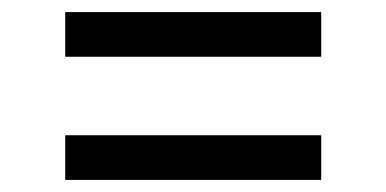

<svg xmlns="http://www.w3.org/2000/svg" viewBox="-20 -499 640 318"><path d="M512 -405H88V-479H512ZM88 -201V-275H512V-201Z"/></svg>

Font: Zed Mono Extended
Style: Regular
Weight: 400
Width: 7
Monospace: yes
Designer: Belleve Invis
Foundry: Belleve Invis
Version: Version 1.0.0; ttfautohint (v1.8.4)